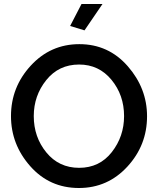

<svg xmlns="http://www.w3.org/2000/svg" viewBox="-20 -936 792 961"><path d="M493 -916 403 -784 331 -806 388 -916ZM375 5Q228 5 131.5 -104Q35 -213 35 -355Q35 -500 134 -607.5Q233 -715 377 -715Q523 -715 619.5 -604.5Q716 -494 716 -354Q716 -209 617.5 -102Q519 5 375 5ZM149 -355Q149 -250 212 -173Q275 -96 376 -96Q478 -96 539.5 -174.5Q601 -253 601 -355Q601 -460 538 -536.5Q475 -613 376 -613Q274 -613 211.5 -535Q149 -457 149 -355Z"/></svg>

Font: Raleway
Style: Regular
Weight: 600
Designer: Matt McInerney, Pablo Impallari, Rodrigo Fuenzalida
Foundry: Matt McInerney, Pablo Impallari, Rodrigo Fuenzalida
Version: Version 1.000;PS 001.001;hotconv 1.0.56; ttfautohint (v1.5)